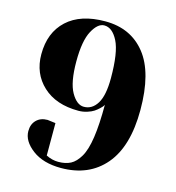

<svg xmlns="http://www.w3.org/2000/svg" viewBox="-108 -807 837 915"><g transform="rotate(15 310.0 -350.0)"><path d="M300 -695Q268 -695 241.5 -646Q215 -597 215 -495Q215 -392 242.5 -343.5Q270 -295 305 -295Q346 -295 370.5 -335Q395 -375 395 -460Q395 -587 367.5 -641Q340 -695 300 -695ZM255 -10Q291 -10 316 -23Q341 -36 361 -70Q381 -104 390.5 -168.5Q400 -233 400 -330Q399 -328 396 -323.5Q393 -319 382.5 -309Q372 -299 360 -291Q348 -283 327.5 -276.5Q307 -270 285 -270Q174 -270 109.5 -330Q45 -390 45 -485Q45 -592 111.5 -653.5Q178 -715 300 -715Q426 -715 498 -624.5Q570 -534 570 -350Q570 -170 491.5 -77.5Q413 15 275 15Q187 15 133.5 -25.5Q80 -66 80 -115Q80 -149 100.5 -169.5Q121 -190 155 -190L195 -185V-25Q225 -10 255 -10Z"/></g></svg>

Font: Yeseva One
Style: Regular
Weight: 400
Designer: Jovanny Lemonad
Foundry: Jovanny Lemonad
Version: Version 2.000